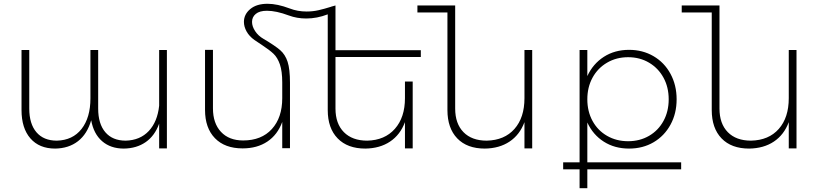

<svg xmlns="http://www.w3.org/2000/svg" viewBox="-20 -786 4347 1017"><path d="M864 -521V0H823V-131Q800 -67 752 -33.5Q704 0 636 1Q566 1 521 -38Q476 -77 463 -149Q442 -76 393 -38Q344 0 272 1Q188 1 141 -53Q94 -107 94 -203V-521H135V-211Q135 -130 173 -85.5Q211 -41 281 -41Q365 -43 412 -103Q459 -163 459 -265V-521H500V-211Q500 -130 538 -85.5Q576 -41 646 -41Q722 -43 768 -92Q814 -141 823 -226V-521Z M1757 -484V-211Q1757 -131 1801.5 -86Q1846 -41 1925 -41Q2018 -43 2071.5 -103.5Q2125 -164 2125 -266V-354H2166V0H2125V-139Q2100 -72 2046 -36Q1992 0 1915 1Q1821 1 1768.5 -53Q1716 -107 1716 -203V-710Q1659 -688 1602 -688Q1553 -688 1510 -704Q1443 -729 1394 -729Q1355 -729 1335 -712.5Q1315 -696 1315 -670Q1315 -646 1331.5 -621Q1348 -596 1376 -580Q1437 -544 1464 -520.5Q1491 -497 1503.5 -458.5Q1516 -420 1516 -348V-1H1475V-140Q1450 -72 1396 -36Q1342 0 1265 0Q1171 0 1118.5 -54Q1066 -108 1066 -204V-522H1108V-212Q1108 -133 1150.5 -87.5Q1193 -42 1268 -42Q1365 -42 1420 -102.5Q1475 -163 1475 -266V-349Q1475 -409 1462.5 -445Q1450 -481 1429 -501Q1408 -521 1367 -548Q1348 -560 1328 -574Q1300 -594 1286 -619.5Q1272 -645 1272 -670Q1272 -710 1305.5 -738Q1339 -766 1397 -766Q1449 -766 1515 -741Q1556 -725 1604 -725Q1637 -725 1667.5 -732Q1698 -739 1733 -750Q1731 -750 1757 -757V-520H2209V-484Z M2799 -521V0H2758V-139Q2733 -72 2679 -36Q2625 0 2548 1Q2454 1 2402 -53Q2350 -107 2350 -203V-720H2191V-757H2391V-211Q2391 -131 2435 -86Q2479 -41 2558 -41Q2652 -43 2705 -103Q2758 -163 2758 -266V-521Z M3588 111H3091V211H3050V111H2963V74H3050V-521H3091V-383Q3121 -448 3178.5 -485Q3236 -522 3312 -522Q3384 -522 3441.5 -488.5Q3499 -455 3531.5 -395Q3564 -335 3564 -260Q3564 -185 3531.5 -125.5Q3499 -66 3442 -32.5Q3385 1 3312 1Q3236 1 3178.5 -35.5Q3121 -72 3091 -137V74H3588ZM3091 -260Q3091 -196 3118.5 -145.5Q3146 -95 3195.5 -66.5Q3245 -38 3307 -38Q3369 -38 3418 -66.5Q3467 -95 3494.5 -145.5Q3522 -196 3522 -260Q3522 -324 3494.5 -374.5Q3467 -425 3418 -454Q3369 -483 3307 -483Q3245 -483 3195.5 -454Q3146 -425 3118.5 -374.5Q3091 -324 3091 -260Z M4199 -521V0H4158V-139Q4133 -72 4079 -36Q4025 0 3948 1Q3854 1 3802 -53Q3750 -107 3750 -203V-720H3591V-757H3791V-211Q3791 -131 3835 -86Q3879 -41 3958 -41Q4052 -43 4105 -103Q4158 -163 4158 -266V-521Z"/></svg>

Font: Montserrat arm2 ExtraLight
Style: Regular
Weight: 275
Designer: Julieta Ulanovsky
Foundry: Julieta Ulanovsky
Version: Version 6.000